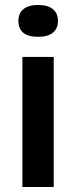

<svg xmlns="http://www.w3.org/2000/svg" viewBox="-20 -752 306 772"><path d="M70 0V-523H196V0ZM133 -604Q94 -604 74 -620Q54 -636 54 -668Q54 -699 74.5 -715.5Q95 -732 133 -732Q172 -732 192.5 -715.5Q213 -699 213 -668Q213 -637 192.5 -620.5Q172 -604 133 -604Z"/></svg>

Font: Bricolage Grotesque 17pt SemiBold
Style: Regular
Weight: 600
Version: Version 1.001;gftools[0.9.33.dev8+g029e19f]